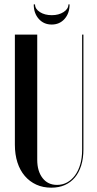

<svg xmlns="http://www.w3.org/2000/svg" viewBox="-20 -859 448 888"><path d="M48.8 -699V-189.8Q48.8 -144.5 60.6 -107.8Q72.5 -71 94.8 -45.1Q117 -19.2 147.9 -5.1Q178.8 9 217.5 9Q252.5 9 279.9 -3.2Q307.2 -15.5 326.2 -38Q345.2 -60.5 355.5 -93.5Q365.8 -126.5 365.8 -168V-699H359.8V-165Q359.8 -128.2 351.1 -98.6Q342.5 -69 326.8 -47.8Q311 -26.5 290 -15.1Q269 -3.8 243.8 -3.8Q201.2 -3.8 176.8 -35.6Q152.2 -67.5 152.2 -119.8V-699ZM296.5 -838.8H301.8Q301.8 -797.5 278.6 -771.5Q255.5 -745.5 219 -745.5Q182.5 -745.5 159.3 -771.6Q136 -797.7 136 -838.8H142Q142 -817.5 164.5 -803.1Q187 -788.8 219.7 -788.8Q251.5 -788.8 274 -803.2Q296.5 -817.8 296.5 -838.8Z"/></svg>

Font: Moniqa Black
Style: Regular
Weight: 900
Designer: Rajesh Rajput
Foundry: Rajesh Rajput
Version: Version 1.000